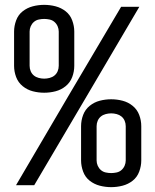

<svg xmlns="http://www.w3.org/2000/svg" viewBox="-20 -763 640 791"><path d="M162 -381Q138 -381 115 -387Q92 -393 73.5 -408Q55 -423 46.5 -445.5Q38 -468 38 -492V-633Q38 -656 46.5 -679Q55 -702 73.5 -716.5Q92 -731 115 -737Q138 -743 162 -743Q186 -743 209 -737Q232 -731 250.5 -716.5Q269 -702 277.5 -679Q286 -656 286 -633V-492Q286 -468 277.5 -445.5Q269 -423 250.5 -408Q232 -393 209 -387Q186 -381 162 -381ZM46 0 262 -368 479 -735H554L338 -368L121 0ZM162 -439Q173 -439 184.5 -442Q196 -445 204.5 -452Q213 -459 217.5 -469.5Q222 -480 222 -492V-633Q222 -644 217.5 -654.5Q213 -665 204.5 -672.5Q196 -680 184.5 -682.5Q173 -685 162 -685Q151 -685 139.5 -682.5Q128 -680 119.5 -672.5Q111 -665 106.5 -654.5Q102 -644 102 -633V-492Q102 -480 106.5 -469.5Q111 -459 119.5 -452Q128 -445 139.5 -442Q151 -439 162 -439ZM438 8Q414 8 391 2Q368 -4 349.5 -18.5Q331 -33 322.5 -56Q314 -79 314 -102V-243Q314 -267 322.5 -289.5Q331 -312 349.5 -327Q368 -342 391 -348Q414 -354 438 -354Q462 -354 485 -348Q508 -342 526.5 -327Q545 -312 553.5 -289.5Q562 -267 562 -243V-102Q562 -79 553.5 -56Q545 -33 526.5 -18.5Q508 -4 485 2Q462 8 438 8ZM438 -50Q449 -50 460.5 -52.5Q472 -55 480.5 -62.5Q489 -70 493.5 -80.5Q498 -91 498 -102V-243Q498 -255 493.5 -265.5Q489 -276 480.5 -283Q472 -290 460.5 -293Q449 -296 438 -296Q427 -296 415.5 -293Q404 -290 395.5 -283Q387 -276 382.5 -265.5Q378 -255 378 -243V-102Q378 -91 382.5 -80.5Q387 -70 395.5 -62.5Q404 -55 415.5 -52.5Q427 -50 438 -50Z"/></svg>

Font: Iosevka SS04 Light Extended
Style: Regular
Weight: 300
Width: 7
Monospace: yes
Designer: Belleve Invis
Foundry: Belleve Invis
Version: Version 19.0.0; ttfautohint (v1.8.4)